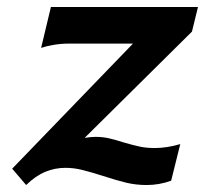

<svg xmlns="http://www.w3.org/2000/svg" viewBox="-20 -513 582 545"><path d="M542 -493.2 524.9 -423.3 220.2 -121.6Q237.3 -124.5 251.5 -124.5Q270.5 -124.5 287.6 -120.8Q304.7 -117.2 328.6 -109.4Q358.9 -100.6 377.4 -96.7Q396 -92.8 419.4 -92.8Q453.6 -92.8 491.7 -104L465.8 0Q432.1 12.2 396 12.2Q366.7 12.2 339.6 5.9Q312.5 -0.5 272 -13.7Q236.8 -24.9 212.9 -30.8Q189 -36.6 165.5 -36.6Q136.2 -36.6 108.9 -25.4Q81.5 -14.2 54.2 12.2L14.6 -34.2L357.4 -389.2H174.3Q153.3 -389.2 132.6 -385.7Q111.8 -382.3 96.7 -377L124.5 -493.2Z"/></svg>

Font: Lesson One
Style: Bold Italic
Weight: 700
Italic angle: -14°
Designer: But Ko, Victor Gaultney, Annie Olsen, Julie Remington, Don Collingsworth, Eric Hays, Becca Hirsbrunner
Version: Version 1.100